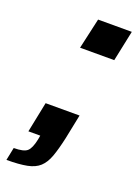

<svg xmlns="http://www.w3.org/2000/svg" viewBox="-149 -567 550 760"><g transform="rotate(20 126.0 -187.0)"><path d="M100 -381 129 -510H271L244 -381ZM-22 136 -11 82Q31 82 45.5 69Q60 56 68 17L71 0H21L47 -128H190L169 -25Q158 25 146.5 56.5Q135 88 116 105.5Q97 123 64 129.5Q31 136 -22 136Z"/></g></svg>

Font: Saira SemiBold
Style: Italic
Weight: 600
Italic angle: -12°
Designer: Hector Gatti with collaboration of the Omnibus-Type team
Foundry: Omnibus-Type
Version: Version 1.100; ttfautohint (v1.8.3)